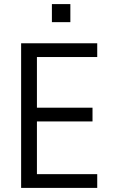

<svg xmlns="http://www.w3.org/2000/svg" viewBox="-20 -916 553 936"><path d="M83 0V-705H454V-638H160V-391H431V-324H160V-67H454V0ZM233 -808V-896H323V-808Z"/></svg>

Font: Nunito Sans 10pt Condensed
Style: Regular
Weight: 400
Width: 3
Designer: Vernon Adams
Foundry: Vernon Adams
Version: Version 3.101;gftools[0.9.27]